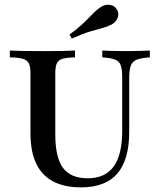

<svg xmlns="http://www.w3.org/2000/svg" viewBox="-20 -786 680 817"><path d="M324.2 11.3Q253.2 11.3 205.2 -14.5Q157.3 -40.3 133.5 -91.1Q109.7 -141.9 109.7 -218.5V-472.6Q109.7 -501.6 103.2 -515.7Q96.8 -529.8 78.2 -535.5Q59.7 -541.1 21.8 -541.9V-571Q60.5 -568.5 162.9 -568.5Q260.5 -568.5 299.2 -571V-541.9Q262.9 -541.1 245.2 -535.5Q227.4 -529.8 221.4 -515.7Q215.3 -501.6 215.3 -472.6V-213.7Q215.3 -116.1 248 -71.8Q280.6 -27.4 353.2 -27.4Q427.4 -27.4 463.7 -77.4Q500 -127.4 500 -229V-456.5Q500 -491.1 493.5 -508.5Q487.1 -525.8 469 -532.7Q450.8 -539.5 415.3 -541.9V-571Q428.2 -570.2 452.4 -569.4Q476.6 -568.5 511.3 -568.5Q550 -568.5 577 -569.4Q604 -570.2 617.7 -571V-541.9Q581.5 -539.5 562.5 -532.3Q543.5 -525 536.7 -506.9Q529.8 -488.7 529.8 -454.8V-225.8Q529.8 -106.5 479.4 -47.6Q429 11.3 324.2 11.3ZM285.5 -621.8 275.8 -638.7Q306.5 -661.3 326.2 -679.4Q346 -697.6 359.7 -712.1Q373.4 -726.6 385.1 -737.5Q396.8 -748.4 410.5 -757.3Q429.8 -768.5 449.6 -764.9Q469.4 -761.3 478.2 -744.4Q487.1 -729 481 -711.3Q475 -693.5 454.8 -681.5Q437.9 -672.6 416.1 -666.9Q394.4 -661.3 363.3 -652Q332.3 -642.7 285.5 -621.8Z"/></svg>

Font: Playfair SemiBold
Style: Regular
Weight: 600
Designer: Claus Eggers Sørensen
Foundry: Claus Eggers Sørensen
Version: Version 2.001;gftools[0.9.30]